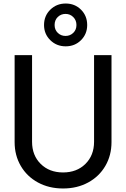

<svg xmlns="http://www.w3.org/2000/svg" viewBox="-20 -1058 716 1090"><path d="M63 -251V-745H162V-253Q162 -176 211 -127.5Q260 -79 338 -79Q416 -79 465 -127.5Q514 -176 514 -253V-745H613V-251Q613 -176 578 -116Q543 -56 480.5 -22Q418 12 338 12Q258 12 195.5 -22Q133 -56 98 -116Q63 -176 63 -251ZM230 -916Q230 -968 265.5 -1003Q301 -1038 353 -1038Q405 -1038 440 -1003Q475 -968 475 -916Q475 -865 440 -830Q405 -795 353 -795Q301 -795 265.5 -830Q230 -865 230 -916ZM352 -854Q378 -854 396 -871.5Q414 -889 414 -916Q414 -943 396 -961Q378 -979 352 -979Q326 -979 308 -961.5Q290 -944 290 -916Q290 -889 308 -871.5Q326 -854 352 -854Z"/></svg>

Font: BLUETTI 2.0 Normal
Style: Normal
Weight: 400
Designer: Stijn de Vries
Foundry: tokotype
Version: Version 2.005;October 31, 2023;FontCreator 14.0.0.2814 64-bi